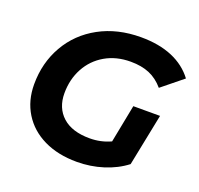

<svg xmlns="http://www.w3.org/2000/svg" viewBox="-126 -850 1035 999"><g transform="rotate(20 391.5 -350.0)"><path d="M575 -361H723L665 -73Q612 -32 542 -10Q472 12 397 12Q292 12 214 -26Q136 -64 93.5 -133Q51 -202 51 -292Q51 -411 106 -507Q161 -603 261 -657.5Q361 -712 491 -712Q591 -712 664.5 -681Q738 -650 783 -590L667 -496Q632 -537 588 -555.5Q544 -574 484 -574Q404 -574 343 -538.5Q282 -503 248.5 -441Q215 -379 215 -302Q215 -221 267.5 -173.5Q320 -126 418 -126Q480 -126 534 -151Z"/></g></svg>

Font: Idrija
Style: Bold Italic
Weight: 700
Italic angle: -11.3°
Designer: Julieta Ulanovsky
Foundry: Julieta Ulanovsky
Version: Version 7.200